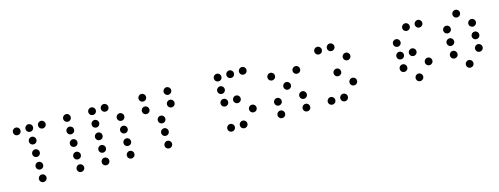

<svg xmlns="http://www.w3.org/2000/svg" viewBox="-19 -988 3839 1477"><g transform="rotate(-15 1900.0 -250.0)"><path d="M100 -420C117 -420 130 -433 130 -450C130 -467 117 -480 100 -480C83 -480 70 -467 70 -450C70 -433 83 -420 100 -420ZM200 -420C217 -420 230 -433 230 -450C230 -467 217 -480 200 -480C183 -480 170 -467 170 -450C170 -433 183 -420 200 -420ZM300 -420C317 -420 330 -433 330 -450C330 -467 317 -480 300 -480C283 -480 270 -467 270 -450C270 -433 283 -420 300 -420ZM200 -320C217 -320 230 -333 230 -350C230 -367 217 -380 200 -380C183 -380 170 -367 170 -350C170 -333 183 -320 200 -320ZM200 -220C217 -220 230 -233 230 -250C230 -267 217 -280 200 -280C183 -280 170 -267 170 -250C170 -233 183 -220 200 -220ZM200 -120C217 -120 230 -133 230 -150C230 -167 217 -180 200 -180C183 -180 170 -167 170 -150C170 -133 183 -120 200 -120ZM200 -20C217 -20 230 -33 230 -50C230 -67 217 -80 200 -80C183 -80 170 -67 170 -50C170 -33 183 -20 200 -20Z M500 -420C517 -420 530 -433 530 -450C530 -467 517 -480 500 -480C483 -480 470 -467 470 -450C470 -433 483 -420 500 -420ZM500 -320C517 -320 530 -333 530 -350C530 -367 517 -380 500 -380C483 -380 470 -367 470 -350C470 -333 483 -320 500 -320ZM500 -220C517 -220 530 -233 530 -250C530 -267 517 -280 500 -280C483 -280 470 -267 470 -250C470 -233 483 -220 500 -220ZM500 -120C517 -120 530 -133 530 -150C530 -167 517 -180 500 -180C483 -180 470 -167 470 -150C470 -133 483 -120 500 -120ZM500 -20C517 -20 530 -33 530 -50C530 -67 517 -80 500 -80C483 -80 470 -67 470 -50C470 -33 483 -20 500 -20Z M700 -420C717 -420 730 -433 730 -450C730 -467 717 -480 700 -480C683 -480 670 -467 670 -450C670 -433 683 -420 700 -420ZM800 -420C817 -420 830 -433 830 -450C830 -467 817 -480 800 -480C783 -480 770 -467 770 -450C770 -433 783 -420 800 -420ZM700 -320C717 -320 730 -333 730 -350C730 -367 717 -380 700 -380C683 -380 670 -367 670 -350C670 -333 683 -320 700 -320ZM900 -320C917 -320 930 -333 930 -350C930 -367 917 -380 900 -380C883 -380 870 -367 870 -350C870 -333 883 -320 900 -320ZM700 -220C717 -220 730 -233 730 -250C730 -267 717 -280 700 -280C683 -280 670 -267 670 -250C670 -233 683 -220 700 -220ZM900 -220C917 -220 930 -233 930 -250C930 -267 917 -280 900 -280C883 -280 870 -267 870 -250C870 -233 883 -220 900 -220ZM700 -120C717 -120 730 -133 730 -150C730 -167 717 -180 700 -180C683 -180 670 -167 670 -150C670 -133 683 -120 700 -120ZM900 -120C917 -120 930 -133 930 -150C930 -167 917 -180 900 -180C883 -180 870 -167 870 -150C870 -133 883 -120 900 -120ZM700 -20C717 -20 730 -33 730 -50C730 -67 717 -80 700 -80C683 -80 670 -67 670 -50C670 -33 683 -20 700 -20ZM900 -20C917 -20 930 -33 930 -50C930 -67 917 -80 900 -80C883 -80 870 -67 870 -50C870 -33 883 -20 900 -20Z M1100 -420C1117 -420 1130 -433 1130 -450C1130 -467 1117 -480 1100 -480C1083 -480 1070 -467 1070 -450C1070 -433 1083 -420 1100 -420ZM1300 -420C1317 -420 1330 -433 1330 -450C1330 -467 1317 -480 1300 -480C1283 -480 1270 -467 1270 -450C1270 -433 1283 -420 1300 -420ZM1100 -320C1117 -320 1130 -333 1130 -350C1130 -367 1117 -380 1100 -380C1083 -380 1070 -367 1070 -350C1070 -333 1083 -320 1100 -320ZM1300 -320C1317 -320 1330 -333 1330 -350C1330 -367 1317 -380 1300 -380C1283 -380 1270 -367 1270 -350C1270 -333 1283 -320 1300 -320ZM1200 -220C1217 -220 1230 -233 1230 -250C1230 -267 1217 -280 1200 -280C1183 -280 1170 -267 1170 -250C1170 -233 1183 -220 1200 -220ZM1200 -120C1217 -120 1230 -133 1230 -150C1230 -167 1217 -180 1200 -180C1183 -180 1170 -167 1170 -150C1170 -133 1183 -120 1200 -120ZM1200 -20C1217 -20 1230 -33 1230 -50C1230 -67 1217 -80 1200 -80C1183 -80 1170 -67 1170 -50C1170 -33 1183 -20 1200 -20Z M1700 -420C1717 -420 1730 -433 1730 -450C1730 -467 1717 -480 1700 -480C1683 -480 1670 -467 1670 -450C1670 -433 1683 -420 1700 -420ZM1800 -420C1817 -420 1830 -433 1830 -450C1830 -467 1817 -480 1800 -480C1783 -480 1770 -467 1770 -450C1770 -433 1783 -420 1800 -420ZM1900 -420C1917 -420 1930 -433 1930 -450C1930 -467 1917 -480 1900 -480C1883 -480 1870 -467 1870 -450C1870 -433 1883 -420 1900 -420ZM1700 -320C1717 -320 1730 -333 1730 -350C1730 -367 1717 -380 1700 -380C1683 -380 1670 -367 1670 -350C1670 -333 1683 -320 1700 -320ZM1700 -220C1717 -220 1730 -233 1730 -250C1730 -267 1717 -280 1700 -280C1683 -280 1670 -267 1670 -250C1670 -233 1683 -220 1700 -220ZM1800 -220C1817 -220 1830 -233 1830 -250C1830 -267 1817 -280 1800 -280C1783 -280 1770 -267 1770 -250C1770 -233 1783 -220 1800 -220ZM1900 -120C1917 -120 1930 -133 1930 -150C1930 -167 1917 -180 1900 -180C1883 -180 1870 -167 1870 -150C1870 -133 1883 -120 1900 -120ZM1700 -20C1717 -20 1730 -33 1730 -50C1730 -67 1717 -80 1700 -80C1683 -80 1670 -67 1670 -50C1670 -33 1683 -20 1700 -20ZM1800 -20C1817 -20 1830 -33 1830 -50C1830 -67 1817 -80 1800 -80C1783 -80 1770 -67 1770 -50C1770 -33 1783 -20 1800 -20Z M2100 -320C2117 -320 2130 -333 2130 -350C2130 -367 2117 -380 2100 -380C2083 -380 2070 -367 2070 -350C2070 -333 2083 -320 2100 -320ZM2300 -320C2317 -320 2330 -333 2330 -350C2330 -367 2317 -380 2300 -380C2283 -380 2270 -367 2270 -350C2270 -333 2283 -320 2300 -320ZM2200 -220C2217 -220 2230 -233 2230 -250C2230 -267 2217 -280 2200 -280C2183 -280 2170 -267 2170 -250C2170 -233 2183 -220 2200 -220ZM2100 -120C2117 -120 2130 -133 2130 -150C2130 -167 2117 -180 2100 -180C2083 -180 2070 -167 2070 -150C2070 -133 2083 -120 2100 -120ZM2300 -120C2317 -120 2330 -133 2330 -150C2330 -167 2317 -180 2300 -180C2283 -180 2270 -167 2270 -150C2270 -133 2283 -120 2300 -120ZM2100 -20C2117 -20 2130 -33 2130 -50C2130 -67 2117 -80 2100 -80C2083 -80 2070 -67 2070 -50C2070 -33 2083 -20 2100 -20ZM2300 -20C2317 -20 2330 -33 2330 -50C2330 -67 2317 -80 2300 -80C2283 -80 2270 -67 2270 -50C2270 -33 2283 -20 2300 -20Z M2500 -420C2517 -420 2530 -433 2530 -450C2530 -467 2517 -480 2500 -480C2483 -480 2470 -467 2470 -450C2470 -433 2483 -420 2500 -420ZM2600 -420C2617 -420 2630 -433 2630 -450C2630 -467 2617 -480 2600 -480C2583 -480 2570 -467 2570 -450C2570 -433 2583 -420 2600 -420ZM2700 -320C2717 -320 2730 -333 2730 -350C2730 -367 2717 -380 2700 -380C2683 -380 2670 -367 2670 -350C2670 -333 2683 -320 2700 -320ZM2600 -220C2617 -220 2630 -233 2630 -250C2630 -267 2617 -280 2600 -280C2583 -280 2570 -267 2570 -250C2570 -233 2583 -220 2600 -220ZM2700 -120C2717 -120 2730 -133 2730 -150C2730 -167 2717 -180 2700 -180C2683 -180 2670 -167 2670 -150C2670 -133 2683 -120 2700 -120ZM2500 -20C2517 -20 2530 -33 2530 -50C2530 -67 2517 -80 2500 -80C2483 -80 2470 -67 2470 -50C2470 -33 2483 -20 2500 -20ZM2600 -20C2617 -20 2630 -33 2630 -50C2630 -67 2617 -80 2600 -80C2583 -80 2570 -67 2570 -50C2570 -33 2583 -20 2600 -20Z M3200 -420C3217 -420 3230 -433 3230 -450C3230 -467 3217 -480 3200 -480C3183 -480 3170 -467 3170 -450C3170 -433 3183 -420 3200 -420ZM3300 -420C3317 -420 3330 -433 3330 -450C3330 -467 3317 -480 3300 -480C3283 -480 3270 -467 3270 -450C3270 -433 3283 -420 3300 -420ZM3100 -320C3117 -320 3130 -333 3130 -350C3130 -367 3117 -380 3100 -380C3083 -380 3070 -367 3070 -350C3070 -333 3083 -320 3100 -320ZM3100 -220C3117 -220 3130 -233 3130 -250C3130 -267 3117 -280 3100 -280C3083 -280 3070 -267 3070 -250C3070 -233 3083 -220 3100 -220ZM3200 -220C3217 -220 3230 -233 3230 -250C3230 -267 3217 -280 3200 -280C3183 -280 3170 -267 3170 -250C3170 -233 3183 -220 3200 -220ZM3100 -120C3117 -120 3130 -133 3130 -150C3130 -167 3117 -180 3100 -180C3083 -180 3070 -167 3070 -150C3070 -133 3083 -120 3100 -120ZM3300 -120C3317 -120 3330 -133 3330 -150C3330 -167 3317 -180 3300 -180C3283 -180 3270 -167 3270 -150C3270 -133 3283 -120 3300 -120ZM3200 -20C3217 -20 3230 -33 3230 -50C3230 -67 3217 -80 3200 -80C3183 -80 3170 -67 3170 -50C3170 -33 3183 -20 3200 -20Z M3600 -420C3617 -420 3630 -433 3630 -450C3630 -467 3617 -480 3600 -480C3583 -480 3570 -467 3570 -450C3570 -433 3583 -420 3600 -420ZM3500 -320C3517 -320 3530 -333 3530 -350C3530 -367 3517 -380 3500 -380C3483 -380 3470 -367 3470 -350C3470 -333 3483 -320 3500 -320ZM3700 -320C3717 -320 3730 -333 3730 -350C3730 -367 3717 -380 3700 -380C3683 -380 3670 -367 3670 -350C3670 -333 3683 -320 3700 -320ZM3500 -220C3517 -220 3530 -233 3530 -250C3530 -267 3517 -280 3500 -280C3483 -280 3470 -267 3470 -250C3470 -233 3483 -220 3500 -220ZM3700 -220C3717 -220 3730 -233 3730 -250C3730 -267 3717 -280 3700 -280C3683 -280 3670 -267 3670 -250C3670 -233 3683 -220 3700 -220ZM3500 -120C3517 -120 3530 -133 3530 -150C3530 -167 3517 -180 3500 -180C3483 -180 3470 -167 3470 -150C3470 -133 3483 -120 3500 -120ZM3700 -120C3717 -120 3730 -133 3730 -150C3730 -167 3717 -180 3700 -180C3683 -180 3670 -167 3670 -150C3670 -133 3683 -120 3700 -120ZM3600 -20C3617 -20 3630 -33 3630 -50C3630 -67 3617 -80 3600 -80C3583 -80 3570 -67 3570 -50C3570 -33 3583 -20 3600 -20Z"/></g></svg>

Font: TINY 5x3 60
Style: Regular
Weight: 150
Designer: Jack Halten Fahnestock
Foundry: Velvetyne Type Foundry
Version: Version 1.002;hotconv 1.0.109;makeotfexe 2.5.65596